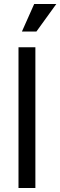

<svg xmlns="http://www.w3.org/2000/svg" viewBox="-20 -935 300 955"><path d="M72 0V-700H156V0ZM161 -778H89L150 -915H260Z"/></svg>

Font: Inclusive Sans
Style: Regular
Weight: 400
Designer: Olivia King
Foundry: Olivia King
Version: Version 2.004